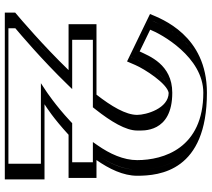

<svg xmlns="http://www.w3.org/2000/svg" viewBox="-61 -819 880 798"><g transform="rotate(90 379.0 -420.0)"><path d="M365.5 -681C275.5 -681 218.5 -524 218.5 -524L61.5 -600C61.5 -600 141.5 -840 365.5 -840C648.5 -840 685.5 -654 685.5 -550C685.5 -491.8 659.1 -433.8 622.1 -381H694.5V-265H519.1C453.9 -204.2 394.5 -165 394.5 -165H700.5V0H57.5V-47C57.5 -47 179.7 -147.9 293.1 -265H105.5V-381H396C446.8 -445.1 482.5 -505.9 482.5 -550C482.5 -580 475.5 -681 365.5 -681ZM497.5 -550C497.5 -579.9 489.5 -696 365.5 -696C278.8 -696 226.2 -580.7 210.6 -544.5L80.4 -607.5C101.2 -658.1 184.2 -825 365.5 -825C638.2 -825 670.5 -650.3 670.5 -550C670.5 -496.4 645.8 -441 609.8 -389.6L593.3 -366H679.5V-280H513.2C450.8 -221.8 386.2 -177.5 386.2 -177.5L344.6 -150H685.5V-15H72.5V-40C97.8 -61.2 203.9 -151.4 303.9 -254.6L328.5 -280H120.5V-366H403.3C454.2 -430.3 497.5 -497.2 497.5 -550ZM403.3 -366H120.5V-280H328.5L303.9 -254.6C203.9 -151.4 97.8 -61.2 72.5 -40V-15H685.5V-150H344.6L386.2 -177.5C386.2 -177.5 450.8 -221.8 513.2 -280H679.5V-366H593.3L609.8 -389.6C645.8 -441 670.5 -496.4 670.5 -550C670.5 -650.3 638.2 -825 365.5 -825C184.2 -825 101.2 -658.1 80.4 -607.5L210.6 -544.5C226.2 -580.7 278.8 -696 365.5 -696C489.5 -696 497.5 -579.9 497.5 -550C497.5 -497.2 454.1 -430.3 403.3 -366ZM57.5 -47V0H700.5V-165H394.5C395.7 -165.8 454.1 -204.3 519.1 -265H694.5V-381H622.1C656.9 -430.6 685.5 -491.8 685.5 -550C685.5 -653.9 648.4 -840 365.5 -840C173.7 -840 87.7 -664.5 66.6 -613.2L61.2 -600.2L218.2 -524.2L224.4 -538.6C240.7 -576.6 291.9 -681 365.5 -681C475.4 -681 482.5 -579.9 482.5 -550C482.5 -505.8 446.9 -445.2 396 -381H105.5V-265H293.1C189.2 -157.7 88.4 -72.9 57.5 -47ZM365.5 -696C247.1 -696 212.5 -598.9 193.8 -560.4L103.4 -604.2C120.7 -649.4 217 -825 365.5 -825C595.6 -825 645.5 -660.1 645.5 -550C645.5 -493.5 619.7 -436.7 583.4 -384.8L570.3 -366H654.5V-280H492L482 -270.6C418.2 -211.1 359.9 -172.5 359.7 -172.4L325.8 -150H660.5V-15H97.5V-43.8C118.8 -61.6 228.1 -154 330.7 -259.9L350.2 -280H145.5V-366H425.9L434.4 -376.7C485.6 -441.5 522.5 -503.1 522.5 -550C522.5 -571.4 534.4 -696 365.5 -696ZM710.5 -550C710.5 -644.2 690.8 -840 365.5 -840C127.5 -840 58.2 -651.7 38.3 -603.4L235.4 -508L250.1 -542.1C266.3 -579.9 327.1 -674.9 366 -681C430.7 -680.5 457.5 -588 457.5 -550C457.5 -502.9 421.6 -442.7 373.4 -381H80.5V-265H271.4C170.9 -161.2 60.6 -66.7 32.5 -43.2V0H725.5V-165H413.3C425.5 -173 469.8 -200.4 540.1 -265H719.5V-381H645.2C682.2 -433.9 710.5 -492.6 710.5 -550Z"/></g></svg>

Font: Hussar Outliner
Style: Regular
Weight: 700
Foundry: Cannot Into Space Fonts
Version: Version 0.92